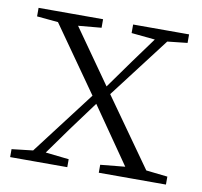

<svg xmlns="http://www.w3.org/2000/svg" viewBox="-63 -575 676 642"><g transform="rotate(10 275.0 -254.0)"><path d="M11 0V-27L98 -37H114L205 -27V0ZM56 0 264 -273 285 -253H284L191 -127L100 0ZM312 0V-27L425 -38H441L540 -27V0ZM286 -242 267 -263H269L357 -386L446 -508H489ZM420 0 255 -238 65 -508H133L295 -278L492 0ZM18 -479V-508H237V-479L137 -470H115ZM339 -479V-508H529V-479L446 -470H431Z"/></g></svg>

Font: Noto Serif KR ExtraLight
Style: Regular
Weight: 200
Designer: Ryoko NISHIZUKA 西塚涼子 (kana & ideographs); Frank Grießhammer (Latin, Greek & Cyrillic); Wenlong ZHANG 张文龙 (bopomofo); San
Foundry: Adobe
Version: Version 2.002-H1;hotconv 1.1.0;makeotfexe 2.6.0